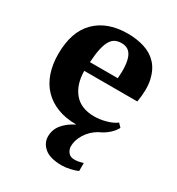

<svg xmlns="http://www.w3.org/2000/svg" viewBox="-176 -624 889 962"><g transform="rotate(30 268.5 -143.0)"><path d="M486 -84Q476 -64 454 -44Q432 -24 400 -10Q361 13 339 48.5Q317 84 317 119Q317 138 329 153.5Q341 169 365 169Q388 169 415 160V206Q408 210 396.5 213.5Q385 217 372.5 220Q360 223 347.5 224.5Q335 226 326 226Q257 226 225 199Q193 172 193 134Q193 95 217 65Q241 35 286 12Q224 12 176.5 -6.5Q129 -25 96.5 -59Q64 -93 47.5 -141.5Q31 -190 31 -250Q31 -378 98 -445Q165 -512 284 -512Q335 -512 379.5 -498Q424 -484 453.5 -452Q483 -420 494.5 -368Q506 -316 493 -241H186Q187 -162 226.5 -115Q266 -68 343 -68Q376 -68 411.5 -78Q447 -88 467 -104ZM280 -455Q260 -455 244.5 -448Q229 -441 217.5 -422.5Q206 -404 199 -372.5Q192 -341 189 -293H350Q357 -371 341 -413Q325 -455 280 -455Z"/></g></svg>

Font: PT Serif
Style: Bold
Weight: 700
Designer: A.Korolkova, O.Umpeleva, V.Yefimov
Foundry: ParaType Ltd
Version: Version 1.000W OFL; ttfautohint (v1.6)